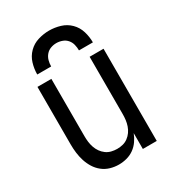

<svg xmlns="http://www.w3.org/2000/svg" viewBox="-182 -846 864 956"><g transform="rotate(-30 250.0 -368.0)"><path d="M219 8Q242 8 264.5 2Q287 -4 306 -17.5Q325 -31 338.5 -50.5Q352 -70 360 -91V0H440V-530H360V-200Q360 -184 358 -167.5Q356 -151 350.5 -135Q345 -119 335.5 -105.5Q326 -92 312.5 -82Q299 -72 283 -68Q267 -64 250 -64Q234 -64 217.5 -68Q201 -72 187.5 -82Q174 -92 164.5 -105.5Q155 -119 149.5 -135Q144 -151 142 -167.5Q140 -184 140 -200V-530H60V-200Q60 -175 63 -150.5Q66 -126 73.5 -102.5Q81 -79 94 -58Q107 -37 126.5 -21.5Q146 -6 170 1Q194 8 219 8ZM90 -584H170Q170 -601 174.5 -617.5Q179 -634 190 -647Q201 -660 217 -666Q233 -672 250 -672Q267 -672 283.5 -666Q300 -660 311 -647Q322 -634 326 -617.5Q330 -601 330 -584H410Q410 -616 400.5 -647.5Q391 -679 368 -702Q345 -725 313.5 -734.5Q282 -744 250 -744Q218 -744 186.5 -734.5Q155 -725 132 -702Q109 -679 99.5 -647.5Q90 -616 90 -584Z"/></g></svg>

Font: Iosevka SS09
Style: Regular
Weight: 400
Monospace: yes
Designer: Belleve Invis
Foundry: Belleve Invis
Version: Version 5.2.1; ttfautohint (v1.8.3)